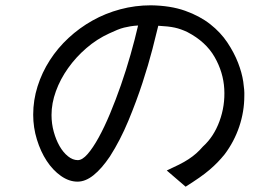

<svg xmlns="http://www.w3.org/2000/svg" viewBox="-20 -673 1040 723"><path d="M679 30 608 -31Q634 -43 654 -53Q674 -63 690 -73.5Q706 -84 719 -95.5Q732 -107 744 -121Q785 -158 806.5 -216.5Q828 -275 824.5 -338Q821 -401 788 -458.5Q755 -516 686 -552Q661 -564 638 -569Q615 -574 576 -576Q569 -546 554 -488Q539 -430 516.5 -361Q494 -292 463.5 -218.5Q433 -145 394 -84Q363 -38 332.5 -13.5Q302 11 272 11Q240 11 209.5 -10.5Q179 -32 156 -67Q133 -102 119 -147.5Q105 -193 105 -241Q105 -296 121.5 -348Q138 -400 167.5 -446Q197 -492 238 -530Q279 -568 328 -595.5Q377 -623 433 -638Q489 -653 548 -653Q622 -652 677 -632.5Q732 -613 771.5 -582Q811 -551 836.5 -512.5Q862 -474 876.5 -436.5Q891 -399 896 -365.5Q901 -332 900 -312Q900 -253 881 -196.5Q862 -140 826 -92Q813 -76 799.5 -62Q786 -48 769 -33.5Q752 -19 730.5 -4Q709 11 679 30ZM500 -577Q484 -576 471.5 -574Q459 -572 447 -569Q435 -566 421.5 -560.5Q408 -555 391 -547Q345 -526 305.5 -492Q266 -458 236.5 -416.5Q207 -375 190.5 -329.5Q174 -284 174 -240Q174 -207 182.5 -176.5Q191 -146 204.5 -122.5Q218 -99 236 -84.5Q254 -70 273 -70Q290 -70 310 -93Q330 -116 351.5 -155Q373 -194 394.5 -245.5Q416 -297 435.5 -353Q455 -409 471.5 -467Q488 -525 500 -577Z"/></svg>

Font: D2Coding
Style: Regular
Weight: 400
Monospace: yes
Designer: Yong-Rak Park; Jeong-Hwan Yoon; Sang-Min Lee;
Foundry: NHN Corporation
Version: Version 1.3.2; Build 20180524